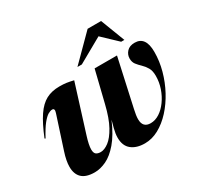

<svg xmlns="http://www.w3.org/2000/svg" viewBox="-158 -919 1152 1118"><g transform="rotate(-30 418.5 -359.5)"><path d="M477 -512H627.5L557 -192Q548 -152.5 548 -129Q548 -72 601 -72Q632 -72 661 -90.8Q690 -109.5 713.2 -141.8Q736.5 -174 750.2 -214Q764 -254 764 -296.5Q764 -330.5 751.8 -351.5Q739.5 -372.5 723 -388Q706.5 -403.5 694.2 -419.5Q682 -435.5 682 -459Q682 -485.5 700.2 -505.2Q718.5 -525 753 -525Q826.5 -525 826.5 -421.5Q826.5 -359.5 809.5 -297.5Q792.5 -235.5 762.5 -179.8Q732.5 -124 692.8 -80.5Q653 -37 607.2 -12Q561.5 13 513.5 13Q457.5 13 424.2 -13.8Q391 -40.5 391 -95Q391 -121 400 -156L413 -204Q376.5 -120 336 -72.8Q295.5 -25.5 254.5 -6.2Q213.5 13 176.5 13Q118.5 13 91 -13Q63.5 -39 63.5 -88Q63.5 -128 81.5 -182.5L152 -399.5Q161.5 -428 142.5 -428Q130.5 -428 114.5 -418.8Q98.5 -409.5 76.5 -382.5Q54.5 -355.5 25.5 -301L20 -304Q54 -388 86.5 -435.8Q119 -483.5 157 -503.5Q195 -523.5 246.5 -523.5Q273 -523.5 292.5 -520.8Q312 -518 339.5 -511.5L241 -197.5Q223.5 -142 223.5 -113Q223.5 -89 234.5 -80.5Q245.5 -72 265 -72Q290 -72 319.5 -94Q349 -116 377 -166.5Q405 -217 425.5 -302ZM394.5 -569 557 -732H647.5L710 -569H688.5L590 -662.5L424 -569Z"/></g></svg>

Font: Newsreader Display
Style: Bold Italic
Weight: 700
Italic angle: -17°
Designer: Hugues Gentile
Foundry: Production Type
Version: Version 1.001